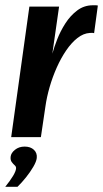

<svg xmlns="http://www.w3.org/2000/svg" viewBox="-39 -520 391 728"><path d="M3.4 0 72.4 -495H185L159.5 -316.5Q165.8 -339.9 178 -371Q190.1 -402.1 209.1 -431.7Q228.1 -461.2 254.1 -480.6Q280 -500 313 -500Q317 -500 323 -500Q329 -500 332 -499L317.8 -394.1Q315.8 -395.1 311.3 -395.4Q306.8 -395.8 301.8 -395.1Q277.2 -393.7 254.5 -375.8Q231.9 -358 212.1 -329Q192.3 -300 176.3 -264.2Q160.3 -228.4 149.3 -190.3Q138.3 -152.3 133.3 -116.9L116 0ZM-19 188.2Q-0.3 164.9 10.5 147Q21.2 129.1 21.9 118.7Q22.5 111.6 16.6 106.6Q10.7 101.5 5.3 94.1Q0 86.7 1.3 74.3Q2.7 60.1 17.7 48Q32.8 35.8 54.4 35.8Q76.7 35.8 89.6 48Q102.4 60.1 100.4 79Q99 92.5 87.2 112.6Q75.5 132.7 59.3 152.8Q43.2 172.9 27.4 188.2Z"/></svg>

Font: Alumni Sans SC Thin
Style: Italic
Weight: 100
Italic angle: -8°
Designer: Robert E. Leuschke
Foundry: Robert E. Leuschke
Version: Version 1.016